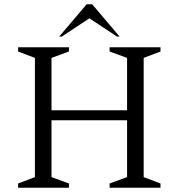

<svg xmlns="http://www.w3.org/2000/svg" viewBox="-20 -882 839 902"><path d="M65 0V-20L144 -50V-610L65 -640V-660H304V-640L222 -610V-364H577V-610L495 -640V-660H734V-640L655 -610V-50L734 -20V0H495V-20L577 -50V-317H222V-50L304 -20V0ZM258 -710 387 -862H413L542 -710H530L400 -796L270 -710Z"/></svg>

Font: Spectral SC Light
Style: Regular
Weight: 300
Designer: Jean-Baptiste Levee
Foundry: Production Type
Version: Version 2.001